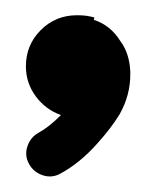

<svg xmlns="http://www.w3.org/2000/svg" viewBox="-20 -698 201 252"><path d="M104 -675 103 -672Q125 -665 138 -644Q150 -628 151 -604V-600Q151 -573 137 -548Q126 -530 108 -510Q85 -484 59 -470Q48 -464 36 -468Q24 -472 18 -483Q12 -494 16 -506Q20 -518 31 -524Q44 -531 60 -547Q40 -554 27 -571.5Q14 -589 14 -611Q14 -639 33.5 -658.5Q53 -678 81 -678H82Q94 -678 104 -675Z"/></svg>

Font: Beon
Style: Medium
Weight: 500
Designer: BSozoo
Foundry: BSozoo
Version: Version 001.000